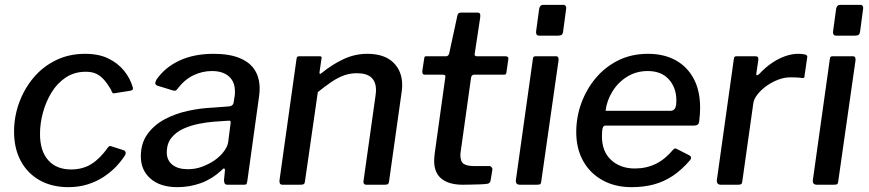

<svg xmlns="http://www.w3.org/2000/svg" viewBox="-20 -762 3584 792"><path d="M331 -540Q388 -540 427.5 -520.5Q467 -501 492 -470Q517 -439 528 -401Q529 -395 527.5 -392.5Q526 -390 519 -388L450 -377Q446 -376 443 -380.5Q440 -385 438 -392Q424 -416 409.5 -432.5Q395 -449 377.5 -457.5Q360 -466 334 -466Q287 -466 251.5 -442.5Q216 -419 192.5 -380.5Q169 -342 157 -297Q145 -252 145 -210Q145 -139 179 -101Q213 -63 273 -63Q322 -63 358 -86Q394 -109 427 -156Q432 -162 441 -158L491 -142Q495 -141 497.5 -135.5Q500 -130 496 -122Q481 -98 458.5 -74.5Q436 -51 407 -32Q378 -13 341.5 -1.5Q305 10 262 10Q194 10 143.5 -18.5Q93 -47 65.5 -98.5Q38 -150 38 -219Q38 -280 58.5 -337Q79 -394 117 -440Q155 -486 209.5 -513Q264 -540 331 -540Z M892 -58Q854 -23 808 -6.5Q762 10 712 10Q641 10 601 -25Q561 -60 561 -117Q561 -171 588 -208.5Q615 -246 658.5 -269.5Q702 -293 754.5 -304.5Q807 -316 857 -318L923 -323Q942 -324 944 -341L948 -366Q949 -371 949 -376Q949 -381 949 -386Q949 -425 924 -447Q899 -469 854 -469Q814 -469 777 -451Q740 -433 710 -393Q707 -389 703.5 -388Q700 -387 693 -389L628 -409Q623 -411 621 -416Q619 -421 625 -433Q660 -484 720 -512Q780 -540 861 -540Q926 -540 968.5 -522.5Q1011 -505 1031 -473Q1051 -441 1051 -397Q1051 -390 1050.5 -382.5Q1050 -375 1049 -367L1000 -14Q998 -4 996 -2Q994 0 985 0H918Q910 0 907 -5Q904 -10 904 -19L908 -60Q907 -75 892 -58ZM931 -252Q932 -260 930.5 -262.5Q929 -265 921 -264L862 -260Q835 -258 801.5 -251.5Q768 -245 737.5 -231.5Q707 -218 687.5 -194Q668 -170 668 -133Q668 -101 691 -82.5Q714 -64 755 -64Q787 -64 815.5 -75Q844 -86 867 -102Q890 -119 904 -138Q918 -157 921 -174Z M1145 0Q1137 0 1134.5 -5.5Q1132 -11 1133 -19L1203 -518Q1204 -526 1206.5 -528Q1209 -530 1215 -530H1298Q1303 -530 1305.5 -528Q1308 -526 1306 -519L1298 -464Q1297 -452 1307 -461Q1353 -498 1399 -519Q1445 -540 1495 -540Q1565 -540 1602 -504.5Q1639 -469 1639 -411Q1639 -405 1638.5 -398Q1638 -391 1637 -384L1585 -15Q1584 -6 1580.5 -3Q1577 0 1567 0H1491Q1483 0 1480.5 -5.5Q1478 -11 1480 -19L1529 -367Q1530 -374 1530.5 -380Q1531 -386 1531 -391Q1531 -424 1512 -442Q1493 -460 1452 -460Q1424 -460 1399 -451Q1374 -442 1348 -424.5Q1322 -407 1291 -382L1238 -14Q1237 -5 1233 -2.5Q1229 0 1219 0H1145Z M1889 0Q1832 0 1801.5 -24.5Q1771 -49 1771 -97Q1771 -104 1771.5 -112Q1772 -120 1773 -128L1817 -444Q1818 -450 1815 -452Q1812 -454 1806 -454H1731Q1721 -454 1722 -469L1730 -522Q1731 -528 1733 -529Q1735 -530 1741 -530H1821Q1825 -530 1828.5 -533.5Q1832 -537 1833 -542L1867 -699Q1869 -710 1882 -710H1951Q1957 -710 1959.5 -706Q1962 -702 1961 -691L1938 -539Q1937 -535 1939.5 -532.5Q1942 -530 1946 -530H2064Q2070 -530 2074 -527.5Q2078 -525 2077 -519L2069 -463Q2068 -457 2066 -455.5Q2064 -454 2056 -454H1936Q1925 -454 1923 -441L1882 -148Q1881 -141 1880 -135Q1879 -129 1879 -123Q1879 -95 1893 -86Q1907 -77 1935 -77H1999Q2004 -77 2008 -72Q2012 -67 2011 -62L2004 -19Q2002 -6 1991 -4Q1978 -2 1959 -1.5Q1940 -1 1921 -0.5Q1902 0 1889 0Z M2213 -16Q2212 -5 2208.5 -2.5Q2205 0 2193 0H2125Q2115 0 2111 -5Q2107 -10 2108 -19L2178 -518Q2179 -526 2181.5 -528Q2184 -530 2191 -530H2273Q2280 -530 2282.5 -525Q2285 -520 2284 -513ZM2303 -633Q2302 -623 2297.5 -619Q2293 -615 2282 -615H2204Q2195 -615 2192.5 -621.5Q2190 -628 2192 -637L2204 -725Q2207 -742 2220 -742H2305Q2311 -742 2314 -736Q2317 -730 2315 -723Z M2585 10Q2517 10 2465.5 -18.5Q2414 -47 2385.5 -98Q2357 -149 2357 -217Q2357 -279 2378 -336.5Q2399 -394 2437.5 -440Q2476 -486 2530.5 -513Q2585 -540 2653 -540Q2719 -540 2767 -513.5Q2815 -487 2841.5 -437.5Q2868 -388 2868 -317Q2868 -304 2867 -289.5Q2866 -275 2864 -260Q2863 -252 2858 -248Q2853 -244 2843 -244H2477Q2469 -244 2466 -233.5Q2463 -223 2463 -199Q2463 -137 2501 -102Q2539 -67 2599 -67Q2646 -67 2685 -86Q2724 -105 2757 -145Q2762 -150 2766 -149.5Q2770 -149 2775 -146L2822 -122Q2836 -115 2827 -102Q2792 -61 2755 -36.5Q2718 -12 2676.5 -1Q2635 10 2585 10ZM2747 -305Q2757 -305 2763.5 -313.5Q2770 -322 2770 -348Q2770 -400 2739 -434.5Q2708 -469 2652 -469Q2605 -469 2567.5 -446Q2530 -423 2506.5 -385Q2483 -347 2478 -305Z M2953 0Q2944 0 2940 -5.5Q2936 -11 2937 -19L3007 -518Q3008 -526 3010.5 -528Q3013 -530 3019 -530H3097Q3103 -530 3106 -526.5Q3109 -523 3108 -514L3100 -460Q3099 -452 3102 -451.5Q3105 -451 3111 -456Q3138 -485 3166 -503.5Q3194 -522 3221 -531Q3248 -540 3272 -540Q3292 -540 3301.5 -537Q3311 -534 3310 -527L3299 -451Q3299 -444 3297 -442Q3295 -440 3291 -440Q3278 -442 3264 -442.5Q3250 -443 3239 -443Q3217 -443 3192 -434Q3167 -425 3144 -409Q3121 -393 3105 -373Q3089 -353 3087 -333L3042 -14Q3041 -5 3037.5 -2.5Q3034 0 3024 0H2953Z M3438 -16Q3437 -5 3433.5 -2.5Q3430 0 3418 0H3350Q3340 0 3336 -5Q3332 -10 3333 -19L3403 -518Q3404 -526 3406.5 -528Q3409 -530 3416 -530H3498Q3505 -530 3507.5 -525Q3510 -520 3509 -513ZM3528 -633Q3527 -623 3522.5 -619Q3518 -615 3507 -615H3429Q3420 -615 3417.5 -621.5Q3415 -628 3417 -637L3429 -725Q3432 -742 3445 -742H3530Q3536 -742 3539 -736Q3542 -730 3540 -723Z"/></svg>

Font: Libre Franklin Medium
Style: Italic
Weight: 500
Italic angle: -8°
Designer: Pablo Impallari, Rodrigo Fuenzalida, Nhung Nguyen
Foundry: Impallari Type
Version: Version 3.000